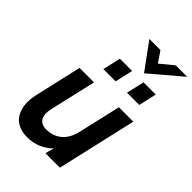

<svg xmlns="http://www.w3.org/2000/svg" viewBox="-261 -995 1109 1109"><g transform="rotate(45 294.0 -440.5)"><path d="M397 -729 278.8 -891.1H369.1L414.1 -825.2L494.1 -891.1H587.9ZM213.9 -580.1 238.8 -689.9H338.9L314 -580.1ZM406.7 -580.1 432.1 -689.9H531.7L506.8 -580.1ZM181.2 9.8Q143.1 9.8 114.5 -2.4Q85.9 -14.6 69.8 -34.9Q53.7 -55.2 45.7 -82.3Q37.6 -109.4 38.1 -138.9Q38.6 -168.5 45.9 -200.2L111.8 -487.8H230L165 -205.1Q153.3 -156.2 169.2 -128.2Q185.1 -100.1 227.1 -100.1Q281.7 -100.1 320.1 -132.1Q358.4 -164.1 373 -226.1L433.1 -487.8H550.8L439 0H320.8L335 -53.2Q270 9.8 181.2 9.8Z"/></g></svg>

Font: HK Grotesk Legacy
Style: Bold Italic
Weight: 700
Italic angle: -13°
Designer: Alfredo Marco Pradil
Foundry: Hanken Design Co.
Version: Version 2.022;PS 002.022;hotconv 1.0.88;makeotf.lib2.5.64775